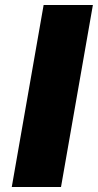

<svg xmlns="http://www.w3.org/2000/svg" viewBox="-20 -745 390 765"><path d="M350.1 -725.1 223.1 0H26.9L153.8 -725.1Z"/></svg>

Font: Stilu Bold
Style: Italic
Weight: 700
Italic angle: -10°
Designer: Genilson Lima Santos
Foundry: Genilson Lima Santos
Version: Version 1.200;PS 001.200;hotconv 1.0.88;makeotf.lib2.5.64775